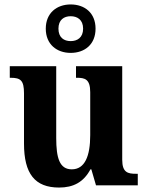

<svg xmlns="http://www.w3.org/2000/svg" viewBox="-20 -834 664 864"><path d="M298 -596C361 -596 410 -634 410 -705C410 -776 361 -814 298 -814C236 -814 186 -776 186 -705C186 -634 236 -596 298 -596ZM298 -649C268 -649 243 -665 243 -705C243 -745 268 -761 298 -761C328 -761 354 -745 354 -705C354 -665 328 -649 298 -649ZM246 10C310 10 356 -14 387 -72H391L412 0H600V-52H592C556 -52 530 -57 530 -115V-536H322V-484H326C362 -484 386 -478 386 -419V-226C386 -132 362 -72 303 -72C248 -72 233 -123 233 -213V-536H24V-484H28C73 -484 88 -472 88 -414V-188C88 -52 137 10 246 10Z"/></svg>

Font: Noto Serif Hebrew SemiCondensed
Style: Bold
Weight: 700
Width: 4
Designer: Monotype Design Team
Foundry: Monotype Imaging Inc.
Version: Version 2.004